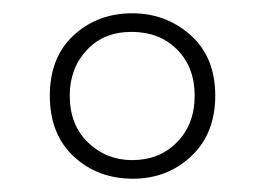

<svg xmlns="http://www.w3.org/2000/svg" viewBox="-20 -743 399 289"><path d="M180 -474Q127 -474 91 -507.5Q55 -541 55 -599Q55 -657 91 -690Q127 -723 179 -723Q230 -723 267 -690Q304 -657 304 -599Q304 -542 268 -508Q232 -474 180 -474ZM179 -502Q220 -502 246.5 -529Q273 -556 273 -599Q273 -642 246.5 -668.5Q220 -695 178 -695Q136 -695 110.5 -667.5Q85 -640 85 -599Q85 -555 112.5 -528.5Q140 -502 179 -502Z"/></svg>

Font: Noto Sans Gujarati ExtraCondensed ExtraLight
Style: Regular
Weight: 200
Width: 2
Designer: Jelle Bosma - Monotype Design Team, Universal Thirst
Foundry: Monotype Imaging Inc.
Version: Version 2.106; ttfautohint (v1.8.4.7-5d5b)